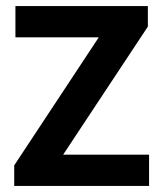

<svg xmlns="http://www.w3.org/2000/svg" viewBox="-20 -615 540 635"><path d="M27 0V-68L320.5 -512.5L322.5 -491.5H31V-595H469V-527L175 -82.5L173 -103.5H473V0Z"/></svg>

Font: Encode Sans SC SemiCondensed SemiBold
Style: Regular
Weight: 600
Width: 4
Designer: Multiple Designers
Foundry: Impallari Type
Version: Version 3.002